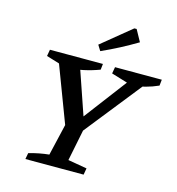

<svg xmlns="http://www.w3.org/2000/svg" viewBox="-129 -1023 1045 1134"><g transform="rotate(15 393.5 -456.0)"><path d="M323 -207 166 -622 172 -650H287L407 -301H373L637 -650H713L711 -622L381 -207ZM130 0 137 -38Q168 -47 199 -53Q230 -59 260 -62L314 -293H424L377 -60L493 -40L486 0ZM227 -581 96 -621 103 -661H427L423 -625Q375 -607 326 -596.5Q277 -586 227 -581ZM626 -581 494 -621 501 -661H787L783 -624Q745 -607 705.5 -596.5Q666 -586 626 -581ZM392 -730 371 -764 552 -912H566L605 -841Q553 -810 500.5 -782.5Q448 -755 392 -730Z"/></g></svg>

Font: Piazzolla Thin SemiBold
Style: Italic
Weight: 600
Italic angle: -11.3°
Version: Version 2.005